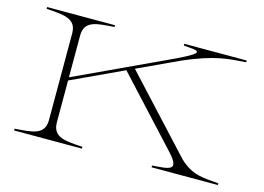

<svg xmlns="http://www.w3.org/2000/svg" viewBox="-94 -876 1449 1052"><g transform="rotate(15 631.0 -350.0)"><path d="M985 -88 606 -498 832 -603C1013 -684 1095 -683 1186 -690V-700H832V-690C921 -683 961 -684 807 -610L269 -359V-596C269 -684 345 -683 439 -690V-700H54V-690C150 -683 224 -682 224 -596V-104C224 -18 150 -17 54 -10V0H439V-10C345 -17 269 -16 269 -104V-341L563 -478L910 -102C987 -16 927 -17 834 -10V0H1210V-10C1122 -17 1059 -16 985 -88Z"/></g></svg>

Font: Sprat Extended Thin
Style: Regular
Weight: 100
Width: 9
Designer: Ethan Nakache
Foundry: Collletttivo
Version: Version 2.000;Glyphs 3.2 (3217)